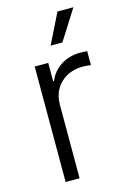

<svg xmlns="http://www.w3.org/2000/svg" viewBox="-116 -812 582 869"><g transform="rotate(-15 175.0 -377.5)"><path d="M80.1 0V-541H143.6V-455.6H147.9Q164.6 -497.6 204.1 -522.9Q243.7 -548.3 294.9 -548.3Q303.2 -548.3 312.3 -547.9Q321.3 -547.4 327.6 -546.9V-481Q323.7 -481.9 312.7 -483.2Q301.8 -484.4 288.6 -484.4Q247.6 -484.4 215.1 -466.8Q182.6 -449.2 164.1 -418Q145.5 -386.7 145.5 -345.2V0ZM174.3 -613.8 244.1 -754.9H318.8L229.5 -613.8Z"/></g></svg>

Font: Inter 17pt Light
Style: Regular
Weight: 300
Version: Version 4.001;git-66647c0bb